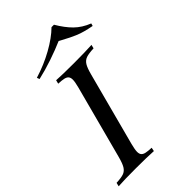

<svg xmlns="http://www.w3.org/2000/svg" viewBox="-276 -897 979 979"><g transform="rotate(-45 213.0 -408.0)"><path d="M0 0ZM70.8 -671.9 65.4 -686Q137.2 -708 199.5 -742.7Q261.7 -777.3 300.8 -815.9H318.4Q346.7 -767.6 378.4 -736.1Q410.2 -704.6 457.5 -686L453.6 -671.9Q398.9 -682.1 365.7 -695.8Q332.5 -709.5 291 -732.4Q281.2 -737.3 276.4 -740.2Q232.9 -721.2 176.8 -702.1Q120.6 -683.1 70.8 -671.9ZM159.7 -57.6Q159.7 -43 166.3 -35.2Q172.9 -27.3 187 -24.2Q201.2 -21 227.1 -20L223.1 0Q176.3 -2.9 96.2 -2.9Q12.2 -2.9 -30.8 0L-25.9 -20Q9.3 -21.5 26.9 -27.8Q44.4 -34.2 54.9 -51.5Q65.4 -68.8 75.2 -106L180.2 -502Q188.5 -533.7 188.5 -549.8Q188.5 -564.9 181.6 -572.8Q174.8 -580.6 160.9 -583.7Q147 -586.9 121.1 -587.9L126 -607.9Q166 -605 252.9 -605Q333.5 -605 380.9 -607.9L376 -587.9Q339.4 -586.4 321.5 -580.1Q303.7 -573.7 293.2 -556.6Q282.7 -539.6 272.9 -502L168 -106Q159.7 -73.7 159.7 -57.6Z"/></g></svg>

Font: TypoPRO Playfair Display SC
Style: Italic
Weight: 400
Italic angle: -14°
Designer: Claus Eggers Sørensen
Foundry: Claus Eggers Sørensen
Version: Version 1.004;PS 001.004;hotconv 1.0.70;makeotf.lib2.5.58329